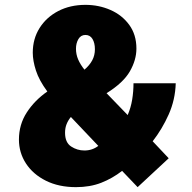

<svg xmlns="http://www.w3.org/2000/svg" viewBox="-20 -760 789 791"><path d="M293 11Q222 11 169 -15.5Q116 -42 87 -86.5Q58 -131 58 -185Q58 -247 90.5 -297Q123 -347 175 -383Q141 -429 128 -469.5Q115 -510 115 -543Q115 -600 143 -644.5Q171 -689 220 -714.5Q269 -740 332 -740Q387 -740 435 -719Q483 -698 512.5 -657.5Q542 -617 542 -560Q542 -513 515 -466Q488 -419 419 -376L506 -286Q519 -316 524.5 -349.5Q530 -383 530 -417H704Q702 -349 675 -288.5Q648 -228 609 -178L675 -108L547 11L483 -56Q443 -25 397 -7Q351 11 293 11ZM293 -559Q293 -536 302 -515Q311 -494 328 -473Q349 -491 360 -511.5Q371 -532 371 -557Q371 -583 361 -599.5Q351 -616 332 -616Q313 -616 303 -599Q293 -582 293 -559ZM248 -213Q248 -173 273 -156.5Q298 -140 328 -140Q360 -140 385 -159L272 -278Q261 -265 254.5 -249Q248 -233 248 -213Z"/></svg>

Font: Murecho Black
Style: Regular
Weight: 900
Designer: Neil Summerour
Foundry: Positype
Version: Version 1.010; ttfautohint (v1.8.3)